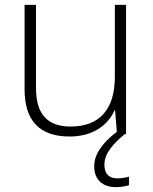

<svg xmlns="http://www.w3.org/2000/svg" viewBox="-20 -551 628 789"><path d="M409 126C409 78 447 38 493 0H498V-531H452V-236C452 -99 387 -31 270 -31C177 -31 128 -80 128 -188V-531H81V-183C81 -54 144 10 266 10C364 10 424 -38 451 -98H453L460 -9C405 32 367 81 367 132C367 188 402 218 456 218C479 218 497 214 510 210V175C499 178 482 182 462 182C427 182 409 162 409 126Z"/></svg>

Font: Noto Sans Syriac Extralight
Style: Regular
Weight: 200
Designer: Patrick Giasson and the Monotype Design Team
Foundry: Monotype Imaging Inc.
Version: Version 3.000